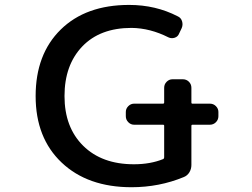

<svg xmlns="http://www.w3.org/2000/svg" viewBox="-20 -784 1040 792"><path d="M533.2 -269.5Q519.5 -269.5 509.3 -279.8Q499 -290 499 -304.7V-322.3Q499 -335.9 509.3 -346.2Q519.5 -356.4 533.2 -356.4H652.3Q657.2 -356.4 657.2 -361.3V-421.9Q657.2 -436.5 667.5 -446.8Q677.7 -457 691.4 -457H734.4Q749 -457 759.3 -446.8Q769.5 -436.5 769.5 -421.9V-361.3Q769.5 -356.4 773.4 -356.4H845.7Q860.4 -356.4 870.6 -346.2Q880.9 -335.9 880.9 -322.3V-304.7Q880.9 -290 870.6 -279.8Q860.4 -269.5 845.7 -269.5H773.4Q769.5 -269.5 769.5 -265.6V-103.5Q769.5 -86.9 761.2 -73.2Q752.9 -59.6 738.3 -53.7Q636.7 -11.7 522.5 -11.7Q341.8 -11.7 234.4 -113.3Q127 -214.8 127 -387.7Q127 -560.5 230.5 -662.1Q334 -763.7 512.7 -763.7Q622.1 -763.7 712.9 -716.8Q726.6 -710.9 731 -696.3Q735.4 -681.6 729.5 -668L718.8 -645.5Q713.9 -632.8 700.7 -628.4Q687.5 -624 674.8 -629.9Q599.6 -668 522.5 -668.9Q392.6 -668.9 319.3 -592.3Q246.1 -515.6 246.1 -387.7Q246.1 -258.8 323.2 -182.6Q400.4 -106.4 532.2 -106.4Q600.6 -106.4 653.3 -127.9Q657.2 -129.9 657.2 -134.8V-265.6Q657.2 -269.5 652.3 -269.5Z"/></svg>

Font: Gen Jyuu Gothic L Monospace Medium
Style: Regular
Weight: 500
Designer: [Source Han Sans]
Ryoko NISHIZUKA  (kana & ideographs); Paul D. Hunt (Latin, Greek & Cyrillic); Wenlong ZHANG  (bopomofo
Version: Version 1.002.20150607